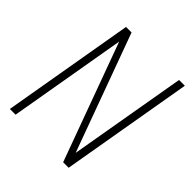

<svg xmlns="http://www.w3.org/2000/svg" viewBox="-194 -843 974 974"><g transform="rotate(45 293.5 -355.5)"><path d="M452.1 0 574.7 -710.9H533.2L423.8 -78.6L192.4 -710.9H152.8L30.3 0H71.3L180.7 -633.8L412.6 0Z"/></g></svg>

Font: Roboto Mono ExtraLight
Style: Italic
Weight: 250
Italic angle: -10°
Monospace: yes
Designer: Google
Version: Version 3.000